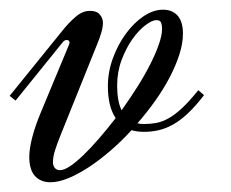

<svg xmlns="http://www.w3.org/2000/svg" viewBox="-77 -373 477 396"><path d="M64.9 -279.8Q66.4 -283.2 66.4 -285.2Q66.4 -288.1 64.7 -289.3Q63 -290.5 60.5 -290.5Q55.7 -290.5 51.8 -285.2L-44.9 -165.5L-57.1 -175.3L52.7 -311Q65.4 -326.7 79.3 -338.6Q93.3 -350.6 108.4 -350.6Q122.6 -350.6 128.9 -343Q135.3 -335.4 135.3 -326.2Q135.3 -316.9 131.8 -305.2Q128.4 -293.5 123 -280.8L47.9 -94.2Q41 -77.1 36.6 -63.2Q32.2 -49.3 32.2 -38.6Q32.2 -31.2 36.1 -26.6Q40 -22 46.9 -22Q55.2 -22 67.9 -30.5Q80.6 -39.1 95.7 -53.7Q110.8 -68.4 127.7 -87.9Q144.5 -107.4 161.6 -129.4Q153.3 -141.6 149.4 -158.2Q145.5 -174.8 145.5 -195.3Q145.5 -224.6 155.8 -252.7Q166 -280.8 182.4 -303.2Q198.7 -325.7 219 -339.4Q239.3 -353 259.3 -353Q278.3 -353 289.3 -340.8Q300.3 -328.6 300.3 -303.7Q300.3 -283.7 293 -260.7Q285.6 -237.8 273.2 -213.9Q260.7 -189.9 243.4 -165.5Q226.1 -141.1 206.5 -118.7Q212.4 -117.2 219.7 -117.2Q232.9 -117.2 245.1 -119.4Q257.3 -121.6 270.5 -128.9Q283.7 -136.2 298.6 -150.1Q313.5 -164.1 332 -187L343.8 -176.8Q326.2 -153.8 310.5 -139.2Q294.9 -124.5 280 -116.2Q265.1 -107.9 250.5 -104.5Q235.8 -101.1 220.2 -101.1Q205.1 -101.1 194.3 -104.5Q173.3 -81.5 150.6 -62Q127.9 -42.5 106 -28.1Q84 -13.7 63.7 -5.4Q43.5 2.9 26.9 2.9Q6.8 2.9 -4.9 -10Q-16.6 -22.9 -16.6 -49.3Q-16.6 -66.4 -10.5 -89.8Q-4.4 -113.3 6.8 -140.1ZM164.6 -196.3Q164.6 -164.6 173.8 -145.5Q190.4 -168.9 205.8 -193.1Q221.2 -217.3 232.4 -239.5Q243.7 -261.7 250.5 -281Q257.3 -300.3 257.3 -314Q257.3 -320.3 255.4 -325.9Q253.4 -331.5 245.6 -331.5Q236.8 -331.5 222.9 -321Q209 -310.5 196 -292.2Q183.1 -273.9 173.8 -249.3Q164.6 -224.6 164.6 -196.3Z"/></svg>

Font: Dynalight
Style: Regular
Weight: 400
Version: Version 1.000